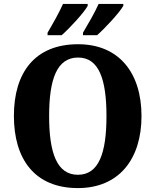

<svg xmlns="http://www.w3.org/2000/svg" viewBox="-20 -951 794 981"><path d="M404 -784V-771H476C518 -808 590 -886 610 -921V-931H484C464 -886 430 -828 404 -784ZM223 -784V-771H295C337 -808 409 -886 428 -921V-931H302C282 -886 249 -828 223 -784ZM378 10C587 10 703 -137 703 -358C703 -580 587 -725 379 -725C158 -725 51 -580 51 -359C51 -137 158 10 378 10ZM378 -58C271 -58 231 -169 231 -358C231 -547 271 -657 379 -657C485 -657 524 -547 524 -358C524 -169 485 -58 378 -58Z"/></svg>

Font: Noto Serif Bengali SemiCondensed ExtraBold
Style: Regular
Weight: 800
Width: 4
Designer: Juan Bruce, Universal Thirst, Indian Type Foundry and the Monotype Design Team.
Foundry: Monotype Imaging Inc.
Version: Version 2.003